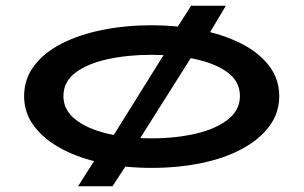

<svg xmlns="http://www.w3.org/2000/svg" viewBox="-20 -571 1059 669"><path d="M372 78H252L341 -62L361 -76L568 -408V-429L646 -551H767L674 -395L655 -385L453 -65V-46ZM508 14Q418 14 338 -2.5Q258 -19 196.5 -51.5Q135 -84 99.5 -130.5Q64 -177 64 -236Q64 -296 99.5 -342.5Q135 -389 196.5 -420Q258 -451 338 -467Q418 -483 508 -483Q597 -483 677 -467Q757 -451 819 -420Q881 -389 917 -342.5Q953 -296 953 -236Q953 -177 918 -130.5Q883 -84 822 -51.5Q761 -19 680.5 -2.5Q600 14 508 14ZM508 -89Q593 -89 663 -105.5Q733 -122 774.5 -155Q816 -188 816 -236Q816 -286 774.5 -317.5Q733 -349 663 -364.5Q593 -380 508 -380Q424 -380 354 -364.5Q284 -349 242.5 -317.5Q201 -286 201 -236Q201 -188 242.5 -155Q284 -122 354 -105.5Q424 -89 508 -89Z"/></svg>

Font: BioRhyme Expanded SemiBold
Style: Regular
Weight: 600
Width: 7
Designer: Aoife Mooney
Foundry: Aoife Mooney Type
Version: Version 1.600;gftools[0.9.33]